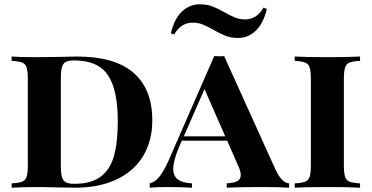

<svg xmlns="http://www.w3.org/2000/svg" viewBox="-20 -870 1723 890"><path d="M686 -312Q686 -218 644 -147.5Q602 -77 521 -38.5Q440 0 328 0L264 -1Q200 -3 170 -3Q81 -3 34 0V-20Q68 -22 83 -28Q98 -34 103.5 -51Q109 -68 109 -106V-502Q109 -540 103.5 -557Q98 -574 83 -580Q68 -586 34 -588V-608Q72 -605 141 -605L237 -606Q311 -608 337 -608Q512 -608 599 -532.5Q686 -457 686 -312ZM262 -504V-104Q262 -68 267 -50Q272 -32 285 -25Q298 -18 325 -18Q402 -18 446 -50.5Q490 -83 508 -146Q526 -209 526 -308Q526 -454 480 -522Q434 -590 324 -590Q298 -590 285 -583Q272 -576 267 -558Q262 -540 262 -504Z M1320 -20V0Q1272 -3 1189 -3Q1082 -3 1031 0V-20Q1064 -22 1080 -30.5Q1096 -39 1096 -59Q1096 -77 1083 -104L1033 -218H823L811 -191Q783 -125 783 -88Q783 -54 805 -38Q827 -22 870 -20V0Q813 -3 755 -3Q701 -3 674 0V-20Q698 -25 718.5 -50.5Q739 -76 762 -127L973 -610Q981 -609 996 -609Q1012 -609 1019 -610L1257 -84Q1286 -22 1320 -20ZM1024 -238 928 -457 832 -238ZM1021 -813Q1051 -796 1071 -788Q1091 -780 1116 -780Q1170 -780 1202 -835L1217 -828Q1201 -762 1166 -728Q1131 -694 1084 -694Q1051 -694 1025.5 -704Q1000 -714 969 -732Q939 -749 918.5 -757Q898 -765 873 -765Q819 -765 787 -710L772 -716Q788 -783 823.5 -816.5Q859 -850 906 -850Q939 -850 964 -840.5Q989 -831 1021 -813Z M1649 -588Q1615 -586 1600 -580Q1585 -574 1579.5 -557Q1574 -540 1574 -502V-106Q1574 -68 1579.5 -51Q1585 -34 1600 -28Q1615 -22 1649 -20V0Q1598 -3 1501 -3Q1396 -3 1346 0V-20Q1380 -22 1395 -28Q1410 -34 1415.5 -51Q1421 -68 1421 -106V-502Q1421 -540 1415.5 -557Q1410 -574 1394.5 -580Q1379 -586 1346 -588V-608Q1395 -605 1501 -605Q1598 -605 1649 -608Z"/></svg>

Font: Playfair Display SC
Style: Bold
Weight: 700
Designer: Claus Eggers Sørensen
Foundry: Claus Eggers Sørensen
Version: Version 1.200; ttfautohint (v1.6)